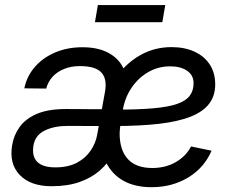

<svg xmlns="http://www.w3.org/2000/svg" viewBox="-20 -740 937 771"><path d="M187.5 7.8Q103 7.8 59.6 -37.1Q16.1 -82 28.8 -157.2Q35.2 -196.8 58.6 -229.7Q82 -262.7 127.4 -282.5Q172.9 -302.2 245.1 -302.2Q272 -302.2 295.4 -302Q318.8 -301.8 346.4 -301.5Q374 -301.3 412.1 -301.3L406.2 -233.9Q368.2 -233.9 327.4 -234.1Q286.6 -234.4 251 -234.4Q197.3 -234.4 159.2 -215.6Q121.1 -196.8 114.3 -155.3Q107.4 -111.8 129.9 -89.8Q152.3 -67.9 202.1 -67.9Q253.9 -67.9 289.1 -86.7Q324.2 -105.5 344.2 -135.5Q364.3 -165.5 370.1 -198.2L401.4 -370.1Q411.1 -422.9 387.2 -448.7Q363.3 -474.6 300.8 -474.6Q266.6 -474.6 238.5 -463.6Q210.4 -452.6 191.7 -432.4Q172.9 -412.1 165.5 -384.3L77.6 -385.3Q87.9 -434.6 120.4 -471.7Q152.8 -508.8 201.9 -529.5Q251 -550.3 311.5 -550.3Q372.6 -550.3 414.3 -528.3Q456.1 -506.3 474.6 -467.5Q493.2 -428.7 484.4 -377L442.4 -123L434.1 -122.6Q414.6 -85 380.9 -55.4Q347.2 -25.9 299.1 -9Q251 7.8 187.5 7.8ZM588.4 11.7Q522.5 11.7 476.1 -13.9Q429.7 -39.6 405.5 -88.9Q381.3 -138.2 381.3 -209Q381.3 -281.2 403.1 -343.5Q424.8 -405.8 464.1 -452.4Q503.4 -499 555.4 -524.9Q607.4 -550.8 668.9 -550.8Q721.7 -550.8 761.2 -532.5Q800.8 -514.2 822.5 -480.7Q844.2 -447.3 844.2 -400.9Q844.2 -356 820.3 -324Q796.4 -292 746.6 -272Q696.8 -252 619.6 -242.9Q542.5 -233.9 436 -233.9L446.8 -299.8Q536.1 -299.8 596.2 -305.2Q656.2 -310.5 691.4 -322.8Q726.6 -335 741.9 -355.5Q757.3 -376 757.3 -406.2Q757.3 -438 731.4 -455.8Q705.6 -473.6 663.1 -473.6Q615.7 -473.6 575.7 -450.7Q535.6 -427.7 508.5 -387.9Q481.4 -348.1 473.1 -297.9Q468.3 -270 465.6 -252.7Q462.9 -235.4 461.7 -224.4Q460.4 -213.4 460.4 -204.6Q460.4 -137.2 493.4 -101.3Q526.4 -65.4 591.3 -65.4Q645 -65.4 686 -89.1Q727.1 -112.8 747.1 -151.9L829.6 -134.8Q799.8 -65.9 735.4 -27.1Q670.9 11.7 588.4 11.7ZM643.6 -719.7 631.8 -650.9H361.3L373 -719.7Z"/></svg>

Font: Inter 18pt
Style: Italic
Weight: 400
Italic angle: -9.3988°
Designer: Rasmus Andersson
Foundry: rsms
Version: Version 4.001;git-66647c0bb